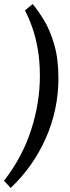

<svg xmlns="http://www.w3.org/2000/svg" viewBox="-50 -731 346 953"><path d="M112 -711Q136 -683 166.5 -634Q197 -585 218.5 -512.5Q240 -440 240 -343Q240 -187 177.5 -45.5Q115 96 3 202L-30 166Q61 49 104.5 -86Q148 -221 148 -354Q148 -427 137.5 -487Q127 -547 110 -595Q93 -643 74 -679Z"/></svg>

Font: Rasa Medium
Style: Italic
Weight: 500
Italic angle: -7.10001°
Designer: Anna Giedrys (Yrsa+Rasa design), David Brezina (Yrsa art-direction, Rasa art-direction, design)
Foundry: Rosetta Type Foundry
Version: Version 2.004